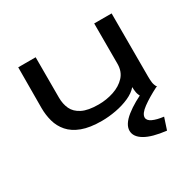

<svg xmlns="http://www.w3.org/2000/svg" viewBox="-151 -631 1051 1031"><g transform="rotate(-30 375.0 -116.0)"><path d="M327 11Q253 11 205 -7Q157 -25 129.5 -56.5Q102 -88 91 -128Q80 -168 80 -211L81 -463H189V-213Q189 -173 203.5 -142Q218 -111 254.5 -92.5Q291 -74 356 -74Q405 -74 450 -89Q495 -104 523.5 -134.5Q552 -165 552 -213V-463H660V-72Q660 -53 662 -35.5Q664 -18 675 0H574Q564 -15 561 -31.5Q558 -48 558 -65Q537 -40 499 -23Q461 -6 415.5 2.5Q370 11 327 11ZM627 158 603 231Q516 221 472 195Q428 169 428 131Q428 92 478.5 51.5Q529 11 615 -26L669 0Q612 29 573 57.5Q534 86 534 110Q534 129 559.5 141Q585 153 627 158Z"/></g></svg>

Font: Inconsolata ExtraExpanded SemiBold
Style: Regular
Weight: 600
Width: 8
Monospace: yes
Designer: Raph Levien, Cyreal, Brenton Simpson
Foundry: Raph Levien, Cyreal, Google
Version: Version 3.001; ttfautohint (v1.8.2.53-6de2)